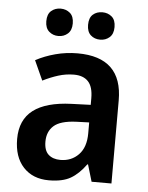

<svg xmlns="http://www.w3.org/2000/svg" viewBox="-53 -785 644 838"><g transform="rotate(5 268.5 -365.5)"><path d="M270 -553Q466 -553 466 -364V0H379L357 -74H354Q323 -31 287.5 -10.5Q252 10 192 10Q122 10 80.5 -34.5Q39 -79 39 -158Q39 -242 95 -284.5Q151 -327 262 -331L346 -334V-363Q346 -413 324.5 -436Q303 -459 262 -459Q227 -459 193.5 -448.5Q160 -438 126 -421L87 -507Q126 -528 173 -540.5Q220 -553 270 -553ZM289 -255Q220 -252 191.5 -226.5Q163 -201 163 -157Q163 -118 182.5 -100.5Q202 -83 235 -83Q283 -83 314.5 -115.5Q346 -148 346 -209V-257ZM121 -681Q121 -712 138 -726.5Q155 -741 179 -741Q203 -741 220 -726.5Q237 -712 237 -681Q237 -651 220 -636Q203 -621 179 -621Q155 -621 138 -636Q121 -651 121 -681ZM304 -681Q304 -712 320.5 -726.5Q337 -741 362 -741Q386 -741 403 -726.5Q420 -712 420 -681Q420 -651 403 -636Q386 -621 362 -621Q337 -621 320.5 -636Q304 -651 304 -681Z"/></g></svg>

Font: Noto Sans Sinhala UI SemiCondensed SemiBold
Style: Regular
Weight: 600
Width: 4
Designer: Jelle Bosma - Monotype Design Team
Foundry: Monotype Imaging Inc.
Version: Version 2.006; ttfautohint (v1.8.4.7-5d5b)